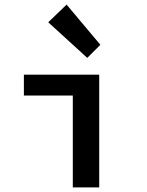

<svg xmlns="http://www.w3.org/2000/svg" viewBox="-20 -816 640 836"><path d="M297 0V-400H84V-491H412V0ZM360 -564 190 -719 270 -796 417 -621Z"/></svg>

Font: Source Code Pro SemiBold
Style: Regular
Weight: 600
Monospace: yes
Designer: Paul D. Hunt, Teo Tuominen
Foundry: Adobe Systems Incorporated
Version: Version 1.018;hotconv 1.0.116;makeotfexe 2.5.65601